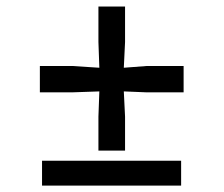

<svg xmlns="http://www.w3.org/2000/svg" viewBox="-20 -582 701 602"><path d="M207.5 -375 291.5 -369.6 288.6 -450.2V-561.5H372.1V-450.2L368.2 -369.6L439 -375H555.7V-292.5H439L368.2 -295.4L372.1 -216.3V-109.9H288.6V-216.3L291.5 -295.4L207.5 -292.5H105V-375ZM547.9 -78.1V0H111.8V-78.1Z"/></svg>

Font: Merriweather
Style: Regular
Weight: 400
Designer: Eben Sorkin
Foundry: Eben Sorkin
Version: Version 1.584; ttfautohint (v1.6)